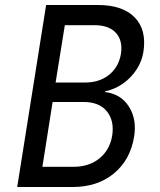

<svg xmlns="http://www.w3.org/2000/svg" viewBox="-20 -750 640 770"><path d="M49 0 165 -730H372Q472 -730 520.5 -680Q569 -630 555 -541Q549 -504 527.5 -471Q506 -438 473.5 -415Q441 -392 402 -384L401 -381Q465 -373 497 -322.5Q529 -272 518 -203Q503 -109 437 -54.5Q371 0 271 0ZM203 -419H321Q379 -419 417.5 -450Q456 -481 465 -534Q473 -587 445 -618Q417 -649 359 -649H240ZM150 -81H274Q337 -81 378.5 -114.5Q420 -148 430 -206Q439 -266 408.5 -303.5Q378 -341 315 -341H191Z"/></svg>

Font: JetBrains Mono NL
Style: Italic
Weight: 400
Italic angle: -9°
Monospace: yes
Designer: Philipp Nurullin, Konstantin Bulenkov
Foundry: JetBrains
Version: Version 2.305; ttfautohint (v1.8.4.7-5d5b)